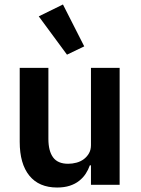

<svg xmlns="http://www.w3.org/2000/svg" viewBox="-20 -825 628 857"><path d="M386 -87H381Q374 -67 362.5 -49.5Q351 -32 333.5 -18Q316 -4 291.5 4Q267 12 235 12Q154 12 111 -41Q68 -94 68 -192V-522H196V-205Q196 -151 217 -122.5Q238 -94 284 -94Q303 -94 321.5 -99Q340 -104 354 -114.5Q368 -125 377 -140.5Q386 -156 386 -177V-522H514V0H386ZM153 -752 261 -805 356 -618 279 -581Z"/></svg>

Font: IBM Plex Sans Thai Looped SemiBold
Style: Regular
Weight: 600
Designer: Mike Abbink, Paul van der Laan, Pieter van Rosmalen, Ben Mitchell, Mark Frömberg
Foundry: Bold Monday
Version: Version 1.1